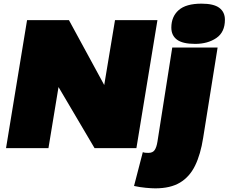

<svg xmlns="http://www.w3.org/2000/svg" viewBox="-20 -810 1250 1050"><path d="M13 0 128 -700H357L550 -345L609 -700H841L726 0H497L300 -334L245 0ZM1082 -790Q1149 -790 1179.5 -767Q1210 -744 1210 -702Q1210 -634 1163 -602Q1116 -570 1047 -570Q979 -570 948 -593Q917 -616 917 -659Q917 -719 957 -754.5Q997 -790 1082 -790ZM1170 -550 1091 -56Q1077 34 1047 95.5Q1017 157 964.5 188.5Q912 220 829 220Q809 220 777 217Q745 214 713 207L761 22Q768 25 777 25.5Q786 26 792 26Q815 26 825.5 11Q836 -4 841 -35L922 -550Z"/></svg>

Font: Georama Expanded Black
Style: Italic
Weight: 900
Width: 7
Italic angle: -9°
Designer: Jean-Baptiste Levee
Foundry: Production Type
Version: Version 1.000